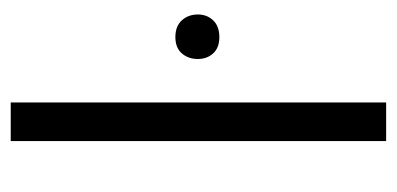

<svg xmlns="http://www.w3.org/2000/svg" viewBox="-211 -529 740 358"><g transform="rotate(-90 159.0 -350.0)"><path d="M75 0H147V-309V-316V-700H75V-316V-309V-126V-111ZM269 -311Q289 -311 300 -322.5Q311 -334 311 -351Q311 -369 300 -381Q289 -393 269 -393Q249 -393 238.5 -381Q228 -369 228 -351Q228 -334 238.5 -322.5Q249 -311 269 -311Z"/></g></svg>

Font: Tilda Sans VF
Style: Regular
Weight: 400
Designer: ParaType Ltd
Foundry: ParaType Ltd
Version: Version 1.010